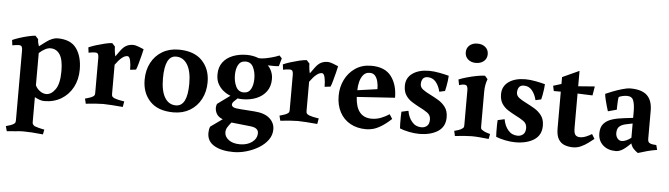

<svg xmlns="http://www.w3.org/2000/svg" viewBox="-53 -883 4762 1366"><g transform="rotate(5 2328.0 -200.0)"><path d="M201 -369 245 -402Q270 -421 291 -429Q312 -437 328 -437Q423 -437 464 -379.5Q505 -322 505 -229Q505 -158 475.5 -102.5Q446 -47 393.5 -15.5Q341 16 273 16Q255 16 236.5 9Q218 2 204 -6V170Q204 182 207 187Q210 192 220 200Q234 205 250.5 209.5Q267 214 279 216Q291 218 291 218L284 253Q238 248 203.5 246Q169 244 143 244Q121 244 95 247Q69 250 26 253L16 217Q16 217 25.5 214.5Q35 212 48 207.5Q61 203 69 198Q79 192 81.5 186.5Q84 181 84 168V-331Q84 -345 79.5 -355Q75 -365 58 -365Q49 -365 38 -363.5Q27 -362 19.5 -360.5Q12 -359 12 -359L7 -397Q29 -407 58.5 -416.5Q88 -426 118 -433Q148 -440 170 -442L191 -419Q191 -405 194 -392.5Q197 -380 201 -369ZM204 -321V-91Q215 -67 237 -51Q259 -35 282 -35Q318 -35 347 -76Q376 -117 376 -206Q376 -288 352 -325Q328 -362 285 -362Q267 -362 246.5 -351.5Q226 -341 204 -321Z M719 -437 740 -414Q740 -398 742.5 -378.5Q745 -359 749 -345L777 -384Q799 -415 820.5 -426Q842 -437 867 -437Q886.8 -437 909.4 -427.5Q932 -418 945 -413Q942 -397 934.3 -367.5Q926.6 -338 918.8 -309.1Q911.1 -280.2 904 -264L862 -259Q862 -298.4 855.6 -326.2Q849.1 -354 835 -354Q818 -354 801.5 -342Q784.9 -330.1 771.7 -314Q758.5 -297.9 749 -285V-77Q749 -64 753 -58.5Q757 -53 770 -46.8Q780 -43 796.5 -39Q813 -35 826.5 -33.2Q840 -31.4 840 -31.4L833 9Q793.2 5.6 754.6 2.8Q716 0 693.4 0Q672 0 637.5 2.5Q603 5 568.8 9L560 -27Q560 -27 569.8 -29.5Q579.6 -32.1 592.6 -36.5Q605.6 -40.9 614 -46Q624 -52 626.5 -57.5Q629 -63 629 -76V-326Q629 -340 624.5 -350Q620 -360 603 -360Q594 -360 583.6 -358.7Q573.2 -357.4 565.1 -355.7Q557 -354 557 -354L552 -391.9Q574 -402 604.5 -411.5Q635 -421 666 -428.5Q697 -436 719 -437Z M971 -197Q971 -266 998.9 -319Q1026.7 -372 1077.1 -402Q1127.5 -432 1193.9 -432Q1304.3 -432 1361.7 -372.5Q1419 -313 1419 -219Q1419 -151 1390.6 -97.5Q1362.3 -44 1311.9 -14Q1261.6 16 1195.3 16Q1085 16 1028 -43.5Q971 -103 971 -197ZM1100 -219Q1100 -129 1128.5 -82Q1157 -35 1208 -35Q1290 -35 1290 -197.3Q1290 -287 1260.4 -334Q1230.9 -381 1180 -381Q1100 -381 1100 -219Z M1500 -72 1589 -137Q1589 -137 1573 -144Q1557 -151 1536.5 -167.5Q1516 -184 1500 -211.5Q1484 -239 1484 -281Q1484 -332 1510 -367Q1536 -402 1581 -419.5Q1626 -437 1681 -437Q1703 -437 1724.5 -433Q1746 -429 1766 -421H1788Q1813 -423 1850 -432.5Q1887 -442 1912 -453L1930 -434L1914 -377Q1901 -375 1879.5 -375Q1858 -375 1835 -376Q1847 -364 1855.5 -349Q1864 -334 1868.5 -317Q1873 -300 1873 -281Q1873 -229 1847 -193Q1821 -157 1776.5 -138.5Q1732 -120 1676 -120Q1661 -120 1653 -121Q1645 -122 1642 -123Q1627 -110 1616 -98.5Q1605 -87 1605 -75Q1605 -65 1618 -57.5Q1631 -50 1671 -48L1770 -41Q1841 -36 1877.5 -4Q1914 28 1914 75Q1914 116 1889.5 150Q1865 184 1824.5 208.5Q1784 233 1737 246.5Q1690 260 1645 260Q1560 260 1508 230Q1456 200 1456 140Q1456 129 1458 116Q1460 103 1465 94L1549 34Q1519 23 1506 2Q1493 -19 1493 -45Q1493 -49 1495 -58.5Q1497 -68 1500 -72ZM1743 66 1613 52Q1594 75 1585 90.5Q1576 106 1576 125Q1576 156 1605.5 178.5Q1635 201 1686 201Q1738 201 1772.5 175.5Q1807 150 1807 110Q1807 92 1792.5 80.5Q1778 69 1743 66ZM1608 -287Q1608 -240 1625.5 -204.5Q1643 -169 1681 -169Q1716 -169 1732 -198.5Q1748 -228 1748 -274Q1748 -319 1731 -354Q1714 -389 1676 -389Q1640 -389 1624 -360Q1608 -331 1608 -287Z M2108 -437 2129 -414Q2129 -398 2131.5 -378.5Q2134 -359 2138 -345L2166 -384Q2188 -415 2209.5 -426Q2231 -437 2256 -437Q2275.8 -437 2298.4 -427.5Q2321 -418 2334 -413Q2331 -397 2323.3 -367.5Q2315.6 -338 2307.8 -309.1Q2300.1 -280.2 2293 -264L2251 -259Q2251 -298.4 2244.6 -326.2Q2238.1 -354 2224 -354Q2207 -354 2190.5 -342Q2173.9 -330.1 2160.7 -314Q2147.5 -297.9 2138 -285V-77Q2138 -64 2142 -58.5Q2146 -53 2159 -46.8Q2169 -43 2185.5 -39Q2202 -35 2215.5 -33.2Q2229 -31.4 2229 -31.4L2222 9Q2182.2 5.6 2143.6 2.8Q2105 0 2082.4 0Q2061 0 2026.5 2.5Q1992 5 1957.8 9L1949 -27Q1949 -27 1958.8 -29.5Q1968.6 -32.1 1981.6 -36.5Q1994.6 -40.9 2003 -46Q2013 -52 2015.5 -57.5Q2018 -63 2018 -76V-326Q2018 -340 2013.5 -350Q2009 -360 1992 -360Q1983 -360 1972.6 -358.7Q1962.2 -357.4 1954.1 -355.7Q1946 -354 1946 -354L1941 -391.9Q1963 -402 1993.5 -411.5Q2024 -421 2055 -428.5Q2086 -436 2108 -437Z M2757 -225 2485 -207.2Q2493 -62 2604 -62Q2639 -62 2671.6 -75Q2704.2 -88 2729 -105L2750 -73Q2709 -35 2676 -15.5Q2643 4 2617.6 10Q2592.2 16 2571 16Q2506.2 16 2457.6 -11Q2409 -38 2382.5 -88Q2356 -138 2356 -204.5Q2356 -266 2381.9 -319Q2407.9 -372 2455.9 -404.5Q2504 -437 2569.4 -437Q2667 -437 2712 -377.7Q2757 -318.4 2757 -225ZM2563 -386Q2534.6 -386 2517.8 -366.5Q2501 -347 2493 -316.8Q2485 -286.6 2485 -255L2627 -275Q2627 -303.1 2621 -328.1Q2615 -353 2601.5 -369.5Q2587.9 -386 2563 -386Z M2962 -32Q2985 -32 3001.5 -46Q3018 -60 3018 -92Q3018 -123 2993 -140.5Q2968 -158 2935 -174Q2908 -188 2881 -205Q2854 -222 2836.5 -248.5Q2819 -275 2819 -316Q2819 -373 2864 -405Q2909 -437 2983 -437Q3017 -437 3058 -429Q3099 -421 3124 -414Q3124 -402 3121 -379.5Q3118 -357 3114 -335.5Q3110 -314 3107 -304L3067 -295Q3056 -339 3033.5 -365Q3011 -391 2976 -391Q2952 -391 2941.5 -376Q2931 -361 2931 -338Q2931 -315 2952 -299.5Q2973 -284 3002 -270Q3032 -255 3062.5 -237Q3093 -219 3114 -191Q3135 -163 3135 -118Q3135 -51 3083.5 -17.5Q3032 16 2949 16Q2915 16 2876 8Q2837 0 2811 -11Q2810 -22 2809.5 -46.5Q2809 -71 2809.5 -95.5Q2810 -120 2811 -130L2860 -141Q2868 -94 2894.5 -63Q2921 -32 2962 -32Z M3385 -321V-75.6Q3385 -62.8 3387.5 -57.9Q3390 -53 3401 -47Q3410 -41 3421.9 -36.5Q3433.8 -32.1 3443.4 -29.5Q3453 -27 3453 -27L3446 9Q3410 5 3378.8 2.5Q3347.7 0 3325 0Q3303.2 0 3271.6 2.5Q3240 5 3205 9L3197 -27.2Q3197 -27.2 3206.5 -29.6Q3216 -32 3229 -36.5Q3242 -41 3250 -47Q3260 -53 3262.5 -58Q3265 -63 3265 -76V-326Q3265 -338 3260.5 -349.5Q3256 -361 3238 -361Q3226 -361 3214.5 -357.5Q3203 -354 3203 -354L3195 -394Q3219 -404 3254 -413.9Q3289 -423.8 3324 -430.4Q3359 -437 3381 -437L3401 -414Q3393.7 -395 3389.4 -372.7Q3385 -350.4 3385 -321ZM3230 -591Q3230 -622 3251.5 -641Q3273 -660 3308 -660Q3343 -660 3365 -641Q3387 -622 3387 -591Q3387 -560 3364.8 -541Q3342.6 -522 3307.6 -522Q3274 -522 3252 -541Q3230 -560 3230 -591Z M3649 -32Q3672 -32 3688.5 -46Q3705 -60 3705 -92Q3705 -123 3680 -140.5Q3655 -158 3622 -174Q3595 -188 3568 -205Q3541 -222 3523.5 -248.5Q3506 -275 3506 -316Q3506 -373 3551 -405Q3596 -437 3670 -437Q3704 -437 3745 -429Q3786 -421 3811 -414Q3811 -402 3808 -379.5Q3805 -357 3801 -335.5Q3797 -314 3794 -304L3754 -295Q3743 -339 3720.5 -365Q3698 -391 3663 -391Q3639 -391 3628.5 -376Q3618 -361 3618 -338Q3618 -315 3639 -299.5Q3660 -284 3689 -270Q3719 -255 3749.5 -237Q3780 -219 3801 -191Q3822 -163 3822 -118Q3822 -51 3770.5 -17.5Q3719 16 3636 16Q3602 16 3563 8Q3524 0 3498 -11Q3497 -22 3496.5 -46.5Q3496 -71 3496.5 -95.5Q3497 -120 3498 -130L3547 -141Q3555 -94 3581.5 -63Q3608 -32 3649 -32Z M3878 -371 3870 -408 3928 -426V-475L4048 -530V-420L4166 -429L4155 -364L4048 -368V-124Q4048 -83.5 4060 -71.7Q4072 -60 4091 -60Q4114 -60 4137 -70Q4160 -80 4176 -90L4196 -57Q4179.1 -43.2 4155.4 -25.8Q4131.7 -8.3 4104.9 3.8Q4078 16 4049 16Q4017 16 3989.4 6Q3961.8 -3.9 3944.9 -30.9Q3928 -57.8 3928 -108.7V-371Z M4390 -59Q4405 -59 4423 -67Q4441 -75 4457 -88V-190L4405 -179Q4379 -173 4363 -158.5Q4347 -144 4347 -112Q4347 -91 4359 -75Q4371 -59 4390 -59ZM4577 -291V-92Q4577 -70 4587 -63Q4597 -56 4613 -54Q4621 -53 4629.5 -52.5Q4638 -52 4638 -52L4647 -18Q4610 -12 4578 -3.5Q4546 5 4512 16Q4495 5 4480.5 -10.5Q4466 -26 4460 -48Q4422 -10 4398.5 3Q4375 16 4355 16Q4297 16 4262 -16Q4227 -48 4227 -100Q4227 -144 4248.5 -168.5Q4270 -193 4307 -205Q4344 -217 4390 -222L4457 -230V-277Q4457 -324 4446.5 -353Q4436 -382 4401 -382Q4384 -382 4367.5 -378Q4351 -374 4342 -369Q4339 -359 4338 -341.5Q4337 -324 4336.5 -306.5Q4336 -289 4336 -278L4274 -261Q4270 -274 4263 -297Q4256 -320 4250.5 -344.5Q4245 -369 4244 -383Q4263 -392 4295.5 -404.5Q4328 -417 4362.5 -427Q4397 -437 4420 -437Q4501 -437 4539 -401Q4577 -365 4577 -291Z"/></g></svg>

Font: Buenard
Style: Regular
Weight: 400
Version: Version 2.000